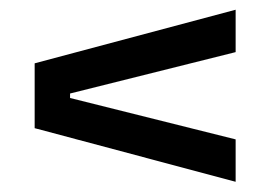

<svg xmlns="http://www.w3.org/2000/svg" viewBox="-20 -502 554 385"><path d="M120.5 -314.5V-305.5L452.5 -222.5V-137.5L49.5 -245V-375L452.5 -482.5V-397.5Z"/></svg>

Font: Anek Gujarati Medium
Style: Regular
Weight: 500
Designer: Mrunmayee Ghaisas (Gujarati), Yesha Goshar (Latin)
Foundry: Ek Type
Version: Version 1.003